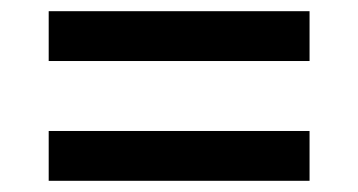

<svg xmlns="http://www.w3.org/2000/svg" viewBox="-20 -477 640 343"><path d="M67 -368V-457H533V-368ZM67 -154V-243H533V-154Z"/></svg>

Font: IBM Plex Sans Arabic Medium
Style: Regular
Weight: 500
Designer: Mike Abbink, Paul van der Laan, Pieter van Rosmalen, Wael Morcos, Khajak Apelian
Foundry: Bold Monday
Version: Version 1.1